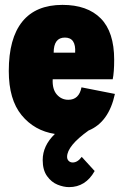

<svg xmlns="http://www.w3.org/2000/svg" viewBox="-20 -542 507 787"><path d="M255 101Q255 111 261.5 117.5Q268 124 278 124Q298 124 315 101L368 159Q331 225 263 225Q241 225 216 215Q191 205 173 180Q155 155 155 114Q155 55 205 7Q121 -6 68.5 -70Q16 -134 16 -251Q16 -385 71.5 -453.5Q127 -522 236 -522Q338 -522 393 -466.5Q448 -411 448 -297Q448 -246 442 -217H196Q194 -176 213 -154.5Q232 -133 260 -133Q304 -133 314 -184L451 -157Q426 -41 343 -7Q255 56 255 101ZM200 -326H288Q292 -388 246 -388Q200 -388 200 -326Z"/></svg>

Font: Decalotype Black
Style: Regular
Weight: 900
Designer: Alfredo Marco Pradil
Foundry: Alfredo Marco Pradil
Version: Version 1.0